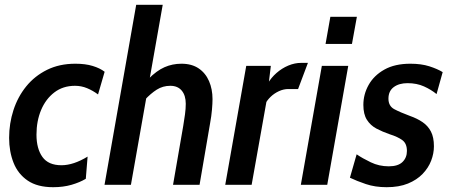

<svg xmlns="http://www.w3.org/2000/svg" viewBox="-20 -770 1880 800"><path d="M201.5 10Q136 10 95.5 -17.5Q55 -45 36.5 -91.8Q18 -138.5 18 -195.5Q18 -255.5 36 -311Q54 -366.5 89.2 -410Q124.5 -453.5 176 -479Q227.5 -504.5 294 -504.5Q336 -504.5 366.2 -495.2Q396.5 -486 416 -471L388.5 -376.5Q367 -392.5 343 -402.5Q319 -412.5 292.5 -412.5Q242.5 -412.5 206.5 -385Q170.5 -357.5 151.2 -311.5Q132 -265.5 132 -209Q132 -150.5 156.8 -116Q181.5 -81.5 236 -81.5Q286 -81.5 345 -117.5L337.5 -25Q312.5 -10 278 0Q243.5 10 201.5 10Z M415.5 0 547.5 -750H658L525.5 0ZM701 0 743.5 -245.5Q747.5 -270 750.8 -293.5Q754 -317 754 -337.5Q754 -372.5 737.2 -392.5Q720.5 -412.5 689.5 -412.5Q658.5 -412.5 633.2 -396.5Q608 -380.5 583 -353.5L598.5 -441Q632.5 -475.5 665.5 -490Q698.5 -504.5 736 -504.5Q779 -504.5 807.8 -485Q836.5 -465.5 851 -432Q865.5 -398.5 865.5 -357Q865.5 -339 863.2 -313Q861 -287 855.5 -257L811.5 0Z M918.5 0 1006 -495.5H1108.5L1091 -351L1028.5 0ZM1084.5 -335.5 1095.5 -422Q1110 -446.5 1132.2 -466Q1154.5 -485.5 1181.2 -496.8Q1208 -508 1234.5 -508H1263L1222 -399H1181Q1161.5 -399 1142 -390Q1122.5 -381 1107.5 -366.5Q1092.5 -352 1084.5 -335.5Z M1233.5 0 1321 -495.5H1431L1343.5 0ZM1336.5 -587 1356.5 -700H1467L1446.5 -587Z M1591 10Q1543 10 1504.5 -3Q1466 -16 1438 -29.5L1466 -127Q1490 -110.5 1524.8 -93.8Q1559.5 -77 1600 -77Q1638.5 -77 1657 -95Q1675.5 -113 1675.5 -141Q1675.5 -172 1656.5 -186Q1637.5 -200 1604 -210.5Q1573.5 -221 1548.5 -234.2Q1523.5 -247.5 1508.8 -270.8Q1494 -294 1494 -333Q1494 -377 1516 -416.2Q1538 -455.5 1581.5 -480Q1625 -504.5 1690 -504.5Q1735 -504.5 1768.8 -493.8Q1802.5 -483 1824.5 -469.5L1799 -378Q1776.5 -396.5 1746.5 -410Q1716.5 -423.5 1678 -423.5Q1642.5 -423.5 1620.5 -407Q1598.5 -390.5 1598.5 -359Q1598.5 -328 1623 -315Q1647.5 -302 1688 -287Q1718 -276.5 1740.5 -261.2Q1763 -246 1775.5 -222Q1788 -198 1788 -160.5Q1788 -130.5 1776.5 -100.5Q1765 -70.5 1741 -45.5Q1717 -20.5 1679.8 -5.2Q1642.5 10 1591 10Z"/></svg>

Font: Cabin SemiCondensedSemiBold
Style: Italic
Weight: 600
Width: 4
Italic angle: -10°
Designer: Pablo Impallari
Foundry: Pablo Impallari. http://www.impallari.com Igino Marini. http://www.ikern.com
Version: Version 3.001